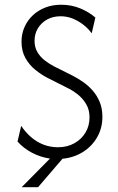

<svg xmlns="http://www.w3.org/2000/svg" viewBox="-20 -653 491 798"><path d="M70.1 125 187.5 6.2Q147.2 0 112.5 -18.4Q77.8 -36.8 52.8 -64.6L68.1 -129.9Q84.7 -104.9 107.6 -84.4Q130.6 -63.9 159.4 -52.4Q188.2 -41 220.8 -41Q259 -41 288.5 -57.3Q318.1 -73.6 335.1 -101.7Q352.1 -129.9 352.1 -165.3Q352.1 -196.5 338.2 -220.1Q324.3 -243.8 302.8 -260.8Q281.2 -277.8 257.6 -288.9L177.8 -329.2Q152.1 -342.4 127.1 -362.5Q102.1 -382.6 85.8 -411.5Q69.4 -440.3 69.4 -479.9Q69.4 -512.5 81.9 -540.6Q94.4 -568.8 116.7 -589.6Q138.9 -610.4 168.8 -621.9Q198.6 -633.3 234 -633.3Q277.8 -633.3 314.6 -617.7Q351.4 -602.1 376.4 -579.9L361.1 -514.6Q347.2 -534 326.7 -550Q306.2 -566 282.3 -575.7Q258.3 -585.4 231.9 -585.4Q200 -585.4 175.7 -571.9Q151.4 -558.3 137.5 -535.4Q123.6 -512.5 123.6 -483.3Q123.6 -456.9 135.1 -437.2Q146.5 -417.4 164.6 -403.1Q182.6 -388.9 202.1 -378.5L282.6 -338.2Q304.2 -327.1 326 -311.8Q347.9 -296.5 366 -275.7Q384 -254.9 394.8 -228.1Q405.6 -201.4 405.6 -167.4Q405.6 -120.8 384 -83Q362.5 -45.1 325 -21.5Q287.5 2.1 239.6 6.9L138.2 125Z"/></svg>

Font: Afacad Flux Light
Style: Regular
Weight: 300
Designer: Kristian Moeller
Foundry: Dicotype
Version: Version 1.100